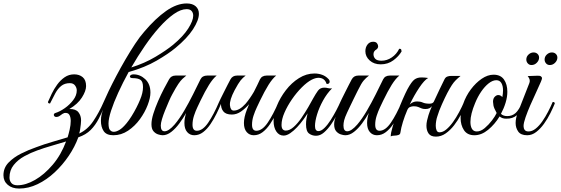

<svg xmlns="http://www.w3.org/2000/svg" viewBox="-219 -784 3251 1113"><path d="M59 -193Q68 -214 81 -241Q94 -268 112.5 -293.5Q131 -319 155.5 -336Q180 -353 211 -353Q241 -353 260.5 -336.5Q280 -320 280 -285Q280 -257 256 -219Q232 -181 183 -152Q220 -153 235.5 -133.5Q251 -114 251 -86Q251 -79 249.5 -64Q248 -49 245.5 -33.5Q243 -18 240 -10Q288 -32 321.5 -81.5Q355 -131 382 -193Q394 -193 394 -184Q374 -136 354 -97Q334 -58 306.5 -30.5Q279 -3 235 12Q215 67 179.5 119.5Q144 172 98 215Q52 258 -1 283.5Q-54 309 -108 309Q-149 309 -174 287.5Q-199 266 -199 232Q-199 189 -169.5 158.5Q-140 128 -96 106Q-52 84 -8 69Q37 52 84 38.5Q131 25 173 12Q179 -7 185 -33.5Q191 -60 191 -83Q191 -105 183 -118.5Q175 -132 154 -129Q143 -125 131.5 -115.5Q120 -106 107 -106Q100 -106 96.5 -110Q93 -114 93 -118Q93 -126 102 -129Q128 -137 156.5 -157Q185 -177 205.5 -204Q226 -231 226 -260Q226 -275 216 -288.5Q206 -302 186 -302Q156 -302 136 -286Q116 -270 101.5 -243Q87 -216 71 -184Q59 -184 59 -193ZM-118 290Q-70 290 -16 259Q38 228 86.5 171Q135 114 164 36Q122 49 78.5 61.5Q35 74 -3 88Q-40 101 -77.5 121.5Q-115 142 -139.5 172.5Q-164 203 -164 245Q-164 264 -153 277Q-142 290 -118 290Z M653 -247Q653 -217 637 -175Q621 -133 592 -93Q563 -53 523.5 -26.5Q484 0 438 0Q398 0 382 -24Q366 -48 366 -84Q366 -104 371 -125Q376 -146 392 -180Q383 -180 382.5 -184.5Q382 -189 382 -193Q392 -217 411 -256.5Q430 -296 455 -343.5Q480 -391 508 -439Q536 -487 564 -529.5Q592 -572 617 -600Q682 -677 744 -720.5Q806 -764 863 -764Q897 -764 915.5 -747.5Q934 -731 934 -704Q934 -667 900 -614.5Q866 -562 798 -506Q757 -472 689 -432.5Q621 -393 529 -367H527Q493 -305 466.5 -247Q440 -189 425 -142.5Q410 -96 410 -68Q410 -53 413 -41Q415 -33 422.5 -26.5Q430 -20 441 -20Q455 -20 473.5 -31Q492 -42 515 -70Q529 -87 544 -111Q559 -135 572 -160.5Q585 -186 593 -206Q610 -246 610 -279Q610 -311 595.5 -321Q581 -331 552 -331Q534 -331 534 -341Q534 -345 539.5 -349Q545 -353 555 -353Q593 -353 623 -325Q653 -297 653 -247ZM863 -731Q829 -731 788.5 -702.5Q748 -674 705 -626Q662 -578 620.5 -517.5Q579 -457 542 -393Q619 -417 682 -454.5Q745 -492 784 -524Q843 -573 872 -618.5Q901 -664 901 -693Q901 -710 891.5 -720.5Q882 -731 863 -731Z M724 0Q713 0 697.5 -5Q682 -10 670.5 -23.5Q659 -37 659 -64Q659 -90 670 -125Q681 -160 697.5 -198Q714 -236 731.5 -269.5Q749 -303 761 -324Q773 -346 799 -346H861Q850 -337 839 -327Q828 -317 814.5 -297Q801 -277 780 -238Q771 -222 760 -196.5Q749 -171 738 -144Q727 -117 720 -93.5Q713 -70 713 -56Q713 -23 735 -23Q759 -23 793 -62Q821 -95 848 -141Q875 -187 899.5 -236Q924 -285 943 -324Q954 -346 982 -346H1037Q1015 -328 992.5 -292Q970 -256 943 -200Q936 -185 925 -162Q914 -139 905.5 -113Q897 -87 897 -61Q897 -26 922 -26Q956 -26 988 -73Q1020 -120 1051 -193Q1059 -193 1060.5 -192Q1062 -191 1063 -184Q1052 -157 1036.5 -125.5Q1021 -94 1001.5 -65Q982 -36 958.5 -18Q935 0 907 0Q882 0 866 -18.5Q850 -37 850 -71Q850 -98 860 -129Q843 -99 821 -69Q799 -39 774 -19.5Q749 0 724 0Z M1255 -256Q1264 -274 1272.5 -291Q1281 -308 1288 -324Q1299 -346 1327 -346H1382Q1360 -328 1337.5 -292Q1315 -256 1288 -200Q1281 -185 1270 -162Q1259 -139 1250.5 -113Q1242 -87 1242 -61Q1242 -26 1267 -26Q1301 -26 1333 -73Q1365 -120 1396 -193Q1404 -193 1405.5 -192Q1407 -191 1408 -184Q1397 -157 1381.5 -125.5Q1366 -94 1346.5 -65Q1327 -36 1303.5 -18Q1280 0 1252 0Q1227 0 1211 -18.5Q1195 -37 1195 -71Q1195 -104 1212 -148L1225 -180Q1203 -155 1178 -137.5Q1153 -120 1125 -120Q1090 -120 1075.5 -138.5Q1061 -157 1062 -184Q1051 -184 1051 -193Q1052 -196 1060 -212Q1068 -228 1079 -250Q1090 -272 1100.5 -292.5Q1111 -313 1117 -324Q1129 -346 1155 -346H1205Q1188 -333 1175.5 -317.5Q1163 -302 1141 -261Q1111 -204 1114 -173.5Q1117 -143 1136 -143Q1169 -143 1204 -182Q1229 -211 1253 -252Z M1613 3Q1590 3 1572.5 -10Q1555 -23 1555 -63Q1555 -80 1557.5 -95Q1560 -110 1564 -127Q1555 -112 1539 -90Q1523 -68 1503.5 -47Q1484 -26 1463.5 -12Q1443 2 1425 2Q1399 2 1383 -21.5Q1367 -45 1367 -83Q1367 -124 1386 -171Q1405 -218 1438 -261Q1471 -304 1514 -331Q1557 -358 1604 -358Q1627 -358 1648 -350.5Q1669 -343 1685 -326Q1692 -319 1692 -310Q1692 -304 1687 -300Q1682 -296 1674 -298Q1663 -333 1627 -333Q1610 -333 1588 -322Q1561 -308 1530.5 -277.5Q1500 -247 1473.5 -208.5Q1447 -170 1430 -131Q1413 -92 1413 -60Q1413 -27 1438 -27Q1460 -27 1483.5 -48Q1507 -69 1528.5 -100.5Q1550 -132 1568 -163Q1586 -194 1596 -213Q1611 -240 1624 -258Q1637 -276 1661 -276Q1672 -276 1683 -273Q1694 -270 1706 -272Q1676 -242 1653.5 -201Q1631 -160 1619 -120.5Q1607 -81 1607 -54Q1607 -24 1627 -24Q1643 -24 1661.5 -42Q1680 -60 1697.5 -87.5Q1715 -115 1730 -143.5Q1745 -172 1754 -193Q1759 -193 1762.5 -192Q1766 -191 1766 -184Q1765 -180 1762.5 -175.5Q1760 -171 1755 -160Q1747 -144 1733 -117Q1719 -90 1700 -62.5Q1681 -35 1659 -16Q1637 3 1613 3Z M1783 0Q1772 0 1756.5 -5Q1741 -10 1729.5 -23.5Q1718 -37 1718 -64Q1718 -90 1735 -124Q1752 -158 1765 -184Q1754 -184 1754 -193Q1755 -196 1763 -212Q1771 -228 1782 -250Q1793 -272 1803.5 -292.5Q1814 -313 1820 -324Q1832 -346 1858 -346H1920Q1903 -333 1889.5 -317.5Q1876 -302 1856 -261Q1856 -261 1849 -247Q1842 -233 1831.5 -211.5Q1821 -190 1810.5 -168Q1800 -146 1793 -131Q1780 -103 1776 -86.5Q1772 -70 1772 -56Q1772 -23 1794 -23Q1818 -23 1852 -62Q1880 -95 1907 -141Q1934 -187 1958.5 -236Q1983 -285 2002 -324Q2013 -346 2041 -346H2096Q2074 -328 2051.5 -292Q2029 -256 2002 -200Q1995 -185 1984 -162Q1973 -139 1964.5 -113Q1956 -87 1956 -61Q1956 -26 1981 -26Q2015 -26 2047 -73Q2079 -120 2110 -193Q2118 -193 2119.5 -192Q2121 -191 2122 -184Q2111 -157 2095.5 -125.5Q2080 -94 2060.5 -65Q2041 -36 2017.5 -18Q1994 0 1966 0Q1941 0 1925 -18.5Q1909 -37 1909 -71Q1909 -98 1919 -129Q1902 -99 1880 -69Q1858 -39 1833 -19.5Q1808 0 1783 0ZM2095 -501Q2105 -502 2107 -496Q2109 -490 2109 -486Q2093 -458 2061.5 -434.5Q2030 -411 1988 -411Q1949 -411 1924 -433.5Q1899 -456 1899 -487Q1899 -510 1911.5 -526Q1924 -542 1944 -542Q1960 -542 1966.5 -533Q1973 -524 1973 -516Q1973 -505 1964 -498Q1946 -488 1946 -470Q1946 -454 1956.5 -443Q1967 -432 1992 -432Q2024 -432 2052 -451Q2080 -470 2095 -501Z M2102 -15Q2101 -5 2090.5 -1.5Q2080 2 2070 2Q2054 2 2046 7Q2046 -13 2057 -49.5Q2068 -86 2083.5 -128.5Q2099 -171 2115.5 -208.5Q2132 -246 2143 -267Q2167 -311 2183.5 -323Q2200 -335 2222 -335Q2242 -335 2250.5 -333.5Q2259 -332 2263 -332Q2241 -320 2211.5 -276Q2182 -232 2156 -178Q2164 -186 2174.5 -191Q2185 -196 2199 -196Q2218 -196 2232 -189.5Q2246 -183 2271 -183Q2290 -183 2296 -195Q2312 -231 2329 -265.5Q2346 -300 2357 -323Q2363 -336 2373.5 -340Q2384 -344 2397 -344H2451Q2434 -330 2422.5 -318.5Q2411 -307 2400.5 -291Q2390 -275 2374 -245Q2361 -220 2343 -180Q2325 -140 2316 -109Q2312 -98 2309.5 -83Q2307 -68 2307 -55Q2307 -39 2312 -28Q2317 -17 2329 -17Q2348 -17 2368 -33.5Q2388 -50 2407 -76.5Q2426 -103 2442.5 -134Q2459 -165 2471 -193Q2479 -193 2481 -191Q2483 -189 2483 -184Q2471 -154 2453.5 -120.5Q2436 -87 2413.5 -58Q2391 -29 2364.5 -10.5Q2338 8 2308 8Q2278 8 2265.5 -10Q2253 -28 2253 -55Q2253 -69 2256.5 -85Q2260 -101 2265 -117Q2269 -129 2274 -142.5Q2279 -156 2285 -169Q2279 -161 2270 -156.5Q2261 -152 2247 -152Q2233 -152 2224 -156Q2215 -160 2205 -164Q2195 -168 2179 -168Q2169 -168 2158.5 -164Q2148 -160 2142 -146Q2127 -111 2116.5 -77Q2106 -43 2102 -15Z M2531 0Q2490 0 2470.5 -29.5Q2451 -59 2451 -101Q2451 -140 2466 -182Q2482 -228 2510.5 -266Q2539 -304 2573.5 -327.5Q2608 -351 2642 -351Q2683 -351 2702.5 -323Q2722 -295 2722 -252Q2722 -222 2712 -189Q2702 -156 2685 -124Q2698 -111 2722 -111Q2750 -111 2770 -129Q2790 -147 2809 -193Q2821 -193 2821 -184Q2802 -138 2777.5 -116.5Q2753 -95 2715 -96Q2692 -96 2677 -109Q2649 -63 2610.5 -31.5Q2572 0 2531 0ZM2545 -22Q2568 -22 2591 -41.5Q2614 -61 2633 -86Q2652 -111 2660 -129Q2644 -158 2641.5 -172.5Q2639 -187 2639 -194Q2639 -213 2649 -223Q2659 -233 2669 -233Q2683 -233 2693 -221Q2695 -232 2696 -241.5Q2697 -251 2697 -260Q2697 -286 2687.5 -302.5Q2678 -319 2658 -319Q2637 -319 2614 -301Q2591 -283 2570.5 -253Q2550 -223 2535 -186Q2522 -155 2515 -127.5Q2508 -100 2508 -77Q2508 -52 2517 -37Q2526 -22 2545 -22Z M2968 -407Q2955 -407 2946.5 -416.5Q2938 -426 2938 -439Q2938 -456 2951 -468Q2964 -480 2980 -480Q2994 -480 3003 -471.5Q3012 -463 3012 -450Q3012 -434 2999 -420.5Q2986 -407 2968 -407ZM2862 -407Q2849 -407 2840.5 -416.5Q2832 -426 2832 -439Q2832 -456 2845 -468Q2858 -480 2874 -480Q2888 -480 2897 -471.5Q2906 -463 2906 -450Q2906 -434 2893 -420.5Q2880 -407 2862 -407ZM2837 0Q2800 0 2785 -21.5Q2770 -43 2770 -71Q2770 -86 2773.5 -101.5Q2777 -117 2782 -130L2849 -301Q2852 -309 2852 -315Q2852 -325 2847 -332.5Q2842 -340 2840 -343L2895 -345Q2910 -346 2916.5 -341.5Q2923 -337 2923 -331Q2923 -325 2916 -309Q2906 -285 2889 -249Q2872 -213 2855.5 -175Q2839 -137 2827.5 -104Q2816 -71 2816 -53Q2816 -40 2822.5 -31Q2829 -22 2845 -22Q2866 -22 2886.5 -38.5Q2907 -55 2925 -81Q2943 -107 2958.5 -137Q2974 -167 2985 -193Q2997 -193 2997 -184Q2987 -159 2971 -127Q2955 -95 2934.5 -66.5Q2914 -38 2889.5 -19Q2865 0 2837 0Z"/></svg>

Font: Great Vibes
Style: Regular
Weight: 400
Designer: Robert E. Leuschke, Viktoriya Grabowska, Viviana Monsalve, Eben Sorkin
Foundry: Robert E. Leuschke
Version: Version 1.103; ttfautohint (v1.8.4.7-5d5b)